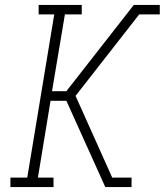

<svg xmlns="http://www.w3.org/2000/svg" viewBox="-20 -755 665 775"><path d="M22 0V-38H90L199 -697H136V-735H310V-697H242L190 -387H248L520 -735H625V-697H542L285 -368L433 -38H511V0H405L248 -348H184L133 -38H196V0Z"/></svg>

Font: Iosevka Etoile XLtObl
Style: Regular
Weight: 200
Italic angle: -9°
Designer: Belleve Invis
Foundry: Belleve Invis
Version: Version 15.5.2; ttfautohint (v1.8.4)